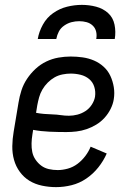

<svg xmlns="http://www.w3.org/2000/svg" viewBox="-20 -760 540 788"><path d="M210 8Q181 8 152.5 2Q124 -4 101 -18Q78 -32 61.5 -54.5Q45 -77 37.5 -104Q30 -131 30.5 -160.5Q31 -190 36 -219L56 -339Q60 -364 68 -389Q76 -414 91 -436.5Q106 -459 126 -477.5Q146 -496 170 -507.5Q194 -519 219.5 -523.5Q245 -528 270 -528Q295 -528 319.5 -524.5Q344 -521 366 -511.5Q388 -502 405.5 -486Q423 -470 433 -448.5Q443 -427 447 -402.5Q451 -378 447 -353Q444 -333 434 -313Q424 -293 409 -276.5Q394 -260 375 -248.5Q356 -237 335.5 -230Q315 -223 294 -220.5Q273 -218 252 -218Q218 -218 183 -219.5Q148 -221 116 -227L113 -208Q110 -190 109.5 -171.5Q109 -153 112.5 -136Q116 -119 126 -104.5Q136 -90 149.5 -80Q163 -70 180.5 -66Q198 -62 217 -62Q237 -62 258.5 -68Q280 -74 298 -87.5Q316 -101 330 -119.5Q344 -138 352 -158L418 -130Q405 -100 383.5 -73Q362 -46 334 -27Q306 -8 274 0Q242 8 210 8ZM263 -285Q280 -285 297.5 -289.5Q315 -294 330.5 -304Q346 -314 356.5 -330Q367 -346 370 -363Q373 -384 367 -403.5Q361 -423 346 -435.5Q331 -448 311 -453Q291 -458 270 -458Q254 -458 236.5 -454.5Q219 -451 204 -442.5Q189 -434 176 -421Q163 -408 154 -392.5Q145 -377 140.5 -360.5Q136 -344 133 -328L128 -297Q143 -294 160.5 -292.5Q178 -291 195.5 -290.5Q213 -290 229.5 -287.5Q246 -285 263 -285ZM135 -600Q140 -630 156 -659Q172 -688 198.5 -706.5Q225 -725 255.5 -732.5Q286 -740 316 -740Q346 -740 374.5 -732.5Q403 -725 423.5 -706.5Q444 -688 450 -659Q456 -630 451 -600H375Q378 -616 374.5 -630.5Q371 -645 360.5 -655Q350 -665 335.5 -669Q321 -673 305 -673Q289 -673 273.5 -669Q258 -665 243.5 -655Q229 -645 221.5 -630.5Q214 -616 211 -600Z"/></svg>

Font: Iosevka Custom
Style: Italic
Weight: 400
Italic angle: -9°
Monospace: yes
Designer: Belleve Invis
Foundry: Belleve Invis
Version: Version 30.3.3; ttfautohint (v1.8.3)